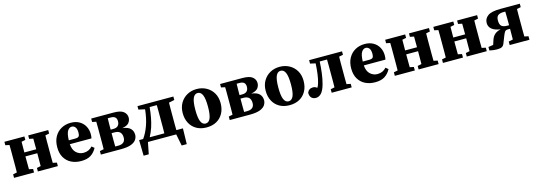

<svg xmlns="http://www.w3.org/2000/svg" viewBox="9 -1414 6945 2485"><g transform="rotate(-15 3482.0 -171.0)"><path d="M348 -437V-483H616V-437L563 -426Q562 -389 562 -347Q562 -305 562 -273V-210Q562 -178 562 -136.5Q562 -95 563 -58L616 -47V0H348V-47L401 -58Q401 -94 401.5 -139Q402 -184 402 -230H243Q243 -184 243.5 -139Q244 -94 244 -58L297 -47V0H29V-47L82 -58Q83 -94 83 -136Q83 -178 83 -210V-273Q83 -305 83 -347Q83 -389 82 -426L29 -437V-483H297V-437L244 -426Q244 -392 243.5 -353.5Q243 -315 243 -283H402Q402 -315 401.5 -353.5Q401 -392 401 -426Z M920 -447Q889 -447 865.5 -412.5Q842 -378 839 -286H924Q962 -286 974 -300.5Q986 -315 986 -349Q986 -401 967 -424Q948 -447 920 -447ZM927 15Q852 15 794.5 -14Q737 -43 704 -99Q671 -155 671 -236Q671 -319 704 -378Q737 -437 793.5 -468Q850 -499 920 -499Q987 -499 1035 -471.5Q1083 -444 1109 -396.5Q1135 -349 1135 -288Q1135 -258 1129 -234H839Q845 -155 886.5 -117.5Q928 -80 983 -80Q1056 -80 1102 -133L1136 -105Q1104 -46 1055 -15.5Q1006 15 927 15Z M1192 0V-47L1245 -58Q1246 -94 1246 -136Q1246 -178 1246 -210V-273Q1246 -305 1246 -347Q1246 -389 1245 -426L1192 -437V-483H1491Q1586 -483 1625 -450.5Q1664 -418 1664 -370Q1664 -333 1640.5 -302Q1617 -271 1550 -259Q1624 -250 1656 -217Q1688 -184 1688 -134Q1688 -101 1668.5 -70Q1649 -39 1600 -19.5Q1551 0 1462 0ZM1398 -210Q1398 -177 1398 -133.5Q1398 -90 1399 -53H1440Q1486 -53 1510.5 -74Q1535 -95 1535 -137Q1535 -232 1439 -232H1398ZM1441 -431H1400Q1399 -398 1398.5 -357.5Q1398 -317 1398 -279H1435Q1477 -279 1497.5 -300.5Q1518 -322 1518 -360Q1518 -431 1441 -431Z M1911 -169Q1890 -107 1861 -53H2057Q2058 -90 2058 -133.5Q2058 -177 2058 -210V-273Q2058 -306 2058 -350Q2058 -394 2057 -431H1961Q1949 -286 1911 -169ZM1812 -437V-483H2293V-437L2218 -421Q2217 -385 2217 -345Q2217 -305 2217 -273V-210Q2217 -177 2217 -133.5Q2217 -90 2218 -53H2306L2301 157H2233L2202 0H1823L1792 157H1723L1719 -53H1773Q1820 -118 1852 -208Q1884 -298 1897 -418Z M2607 15Q2530 15 2473 -17.5Q2416 -50 2385 -108.5Q2354 -167 2354 -243Q2354 -320 2387.5 -377.5Q2421 -435 2478.5 -467Q2536 -499 2607 -499Q2679 -499 2736.5 -467.5Q2794 -436 2828 -379Q2862 -322 2862 -243Q2862 -166 2830.5 -107.5Q2799 -49 2742 -17Q2685 15 2607 15ZM2607 -37Q2650 -37 2671 -86Q2692 -135 2692 -241Q2692 -348 2671 -397Q2650 -446 2607 -446Q2565 -446 2544 -397Q2523 -348 2523 -241Q2523 -135 2544 -86Q2565 -37 2607 -37Z M2919 0V-47L2972 -58Q2973 -94 2973 -136Q2973 -178 2973 -210V-273Q2973 -305 2973 -347Q2973 -389 2972 -426L2919 -437V-483H3218Q3313 -483 3352 -450.5Q3391 -418 3391 -370Q3391 -333 3367.5 -302Q3344 -271 3277 -259Q3351 -250 3383 -217Q3415 -184 3415 -134Q3415 -101 3395.5 -70Q3376 -39 3327 -19.5Q3278 0 3189 0ZM3125 -210Q3125 -177 3125 -133.5Q3125 -90 3126 -53H3167Q3213 -53 3237.5 -74Q3262 -95 3262 -137Q3262 -232 3166 -232H3125ZM3168 -431H3127Q3126 -398 3125.5 -357.5Q3125 -317 3125 -279H3162Q3204 -279 3224.5 -300.5Q3245 -322 3245 -360Q3245 -431 3168 -431Z M3719 15Q3642 15 3585 -17.5Q3528 -50 3497 -108.5Q3466 -167 3466 -243Q3466 -320 3499.5 -377.5Q3533 -435 3590.5 -467Q3648 -499 3719 -499Q3791 -499 3848.5 -467.5Q3906 -436 3940 -379Q3974 -322 3974 -243Q3974 -166 3942.5 -107.5Q3911 -49 3854 -17Q3797 15 3719 15ZM3719 -37Q3762 -37 3783 -86Q3804 -135 3804 -241Q3804 -348 3783 -397Q3762 -446 3719 -446Q3677 -446 3656 -397Q3635 -348 3635 -241Q3635 -135 3656 -86Q3677 -37 3719 -37Z M4073 12Q4036 12 4013.5 -10Q3991 -32 3991 -78Q4011 -130 4069 -130Q4085 -130 4098 -124.5Q4111 -119 4122 -109Q4137 -131 4147 -166Q4162 -216 4170.5 -281Q4179 -346 4183 -421L4112 -437V-483H4553V-437L4499 -426Q4498 -389 4498 -347Q4498 -305 4498 -273V-210Q4498 -178 4498 -136.5Q4498 -95 4499 -58L4553 -47V0H4285V-47L4338 -58Q4339 -94 4339 -136Q4339 -178 4339 -210V-273Q4339 -306 4339 -350Q4339 -394 4338 -431H4240Q4236 -350 4226.5 -274.5Q4217 -199 4198 -131Q4175 -52 4143 -20Q4111 12 4073 12Z M4859 -447Q4828 -447 4804.5 -412.5Q4781 -378 4778 -286H4863Q4901 -286 4913 -300.5Q4925 -315 4925 -349Q4925 -401 4906 -424Q4887 -447 4859 -447ZM4866 15Q4791 15 4733.5 -14Q4676 -43 4643 -99Q4610 -155 4610 -236Q4610 -319 4643 -378Q4676 -437 4732.5 -468Q4789 -499 4859 -499Q4926 -499 4974 -471.5Q5022 -444 5048 -396.5Q5074 -349 5074 -288Q5074 -258 5068 -234H4778Q4784 -155 4825.5 -117.5Q4867 -80 4922 -80Q4995 -80 5041 -133L5075 -105Q5043 -46 4994 -15.5Q4945 15 4866 15Z M5450 -437V-483H5718V-437L5665 -426Q5664 -389 5664 -347Q5664 -305 5664 -273V-210Q5664 -178 5664 -136.5Q5664 -95 5665 -58L5718 -47V0H5450V-47L5503 -58Q5503 -94 5503.5 -139Q5504 -184 5504 -230H5345Q5345 -184 5345.5 -139Q5346 -94 5346 -58L5399 -47V0H5131V-47L5184 -58Q5185 -94 5185 -136Q5185 -178 5185 -210V-273Q5185 -305 5185 -347Q5185 -389 5184 -426L5131 -437V-483H5399V-437L5346 -426Q5346 -392 5345.5 -353.5Q5345 -315 5345 -283H5504Q5504 -315 5503.5 -353.5Q5503 -392 5503 -426Z M6095 -437V-483H6363V-437L6310 -426Q6309 -389 6309 -347Q6309 -305 6309 -273V-210Q6309 -178 6309 -136.5Q6309 -95 6310 -58L6363 -47V0H6095V-47L6148 -58Q6148 -94 6148.5 -139Q6149 -184 6149 -230H5990Q5990 -184 5990.5 -139Q5991 -94 5991 -58L6044 -47V0H5776V-47L5829 -58Q5830 -94 5830 -136Q5830 -178 5830 -210V-273Q5830 -305 5830 -347Q5830 -389 5829 -426L5776 -437V-483H6044V-437L5991 -426Q5991 -392 5990.5 -353.5Q5990 -315 5990 -283H6149Q6149 -315 6148.5 -353.5Q6148 -392 6148 -426Z M6675 -483H6935V-437L6882 -426Q6881 -389 6881 -347Q6881 -305 6881 -273V-210Q6881 -178 6881 -136.5Q6881 -95 6882 -58L6935 -47V0H6670V-47L6728 -59Q6728 -93 6728.5 -132Q6729 -171 6729 -202H6702Q6670 -202 6658 -184Q6646 -166 6634 -135L6604 -59Q6594 -28 6581.5 -13Q6569 2 6548.5 7Q6528 12 6493 12Q6471 12 6449.5 9Q6428 6 6398 0V-47L6464 -57L6484 -118Q6498 -162 6528 -189Q6558 -216 6610 -227Q6532 -238 6494 -270Q6456 -302 6456 -351Q6456 -411 6505.5 -447Q6555 -483 6675 -483ZM6705 -250H6729V-273Q6729 -307 6728.5 -351.5Q6728 -396 6727 -433H6702Q6657 -433 6631 -415Q6605 -397 6605 -346Q6605 -291 6629 -270.5Q6653 -250 6705 -250Z"/></g></svg>

Font: Source Serif 4
Style: Bold
Weight: 700
Designer: Frank Grießhammer
Foundry: Adobe
Version: Version 4.005;hotconv 1.1.0;makeotfexe 2.6.0